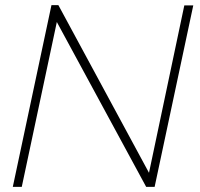

<svg xmlns="http://www.w3.org/2000/svg" viewBox="-20 -730 782 750"><path d="M181 -710H208L562 -55L700 -709H735L584 0H551L202 -644L65 0H30Z"/></svg>

Font: Raleway Thin ExtraLight
Style: Italic
Weight: 250
Italic angle: -12°
Version: Version 4.026